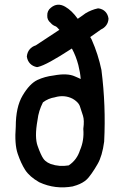

<svg xmlns="http://www.w3.org/2000/svg" viewBox="-20 -790 540 827"><path d="M199.2 -756.8Q227.5 -780.3 260.7 -761.2Q289.6 -744.6 314.9 -709L335.9 -723.6Q341.8 -728.5 347.9 -732.4Q354 -736.3 360.6 -739.5Q367.2 -742.7 373.8 -745.4Q380.4 -748 387.2 -750.2Q394 -752.4 401.4 -753.9H403.3H404.8Q422.9 -751 433.8 -739.5Q444.8 -728 447.3 -710.4V-709.5V-708.5Q446.3 -692.9 437.7 -681.2Q429.2 -669.4 415 -663.1L368.7 -630.4L374.5 -620.1L375 -619.6V-619.1Q402.8 -556.6 417 -488.3V-487.8Q436.5 -334.5 428.7 -181.2V-180.7V-180.2Q420.4 -117.7 400.4 -83.5Q394 -72.3 387.7 -62.3Q381.3 -52.2 375 -43.2Q368.7 -34.2 362.3 -26.4Q355 -17.1 345.2 -10Q335.4 -2.9 323 2.7Q310.5 8.3 295.4 12.2L294.9 12.7Q218.3 26.9 149.4 -4.9H148.9L148.4 -5.4Q107.4 -28.8 88.4 -58.1Q70.3 -86.4 56.2 -127.9Q42 -169.4 47.9 -244.6Q47.9 -286.6 55.2 -320.1Q62.5 -353.5 77.6 -378.9Q107.4 -429.2 140.6 -445.3Q172.9 -460.4 210.4 -464.8Q270 -476.1 302.7 -460.9Q310.1 -458 316.7 -454.8Q323.2 -451.7 327.6 -449.7Q325.7 -477.1 317.4 -509.8Q307.6 -547.9 289.6 -581.1Q233.9 -544.9 198.2 -525.4Q162.6 -505.9 143.1 -501.5L140.6 -501H138.7Q121.1 -504.4 109.9 -515.9Q98.6 -527.3 95.7 -545.4V-546.4V-547.9Q97.7 -565.4 107.7 -577.4Q117.7 -589.4 134.3 -594.7L235.8 -661.6Q224.6 -674.8 219.2 -676.8Q206.5 -681.2 198.2 -691.4Q182.6 -704.1 183.6 -722.7Q183.1 -732.9 187 -741.7Q190.9 -750.5 199.2 -756.8ZM292 -365.2Q257.8 -382.3 218.3 -371.6L217.8 -371.1H217.3Q188 -366.7 165 -349.1Q155.8 -331.1 149.9 -312.3Q144 -293.5 141.6 -272.9Q134.8 -234.9 135 -207.3Q135.3 -179.7 142.1 -161.1Q156.2 -121.6 167 -106.4Q170.4 -101.6 175 -97.4Q179.7 -93.3 185.5 -89.8Q191.4 -86.4 198.7 -83.5Q235.4 -70.8 275.9 -77.6Q311.5 -101.1 324.7 -143.6V-144L325.2 -144.5Q342.8 -186 338.9 -233.4V-234.4V-235.8Q343.8 -271.5 337.4 -291.5Q330.6 -313.5 323.7 -333.5Q321.8 -338.4 317.9 -343.8Q314 -349.1 307.4 -354.7Q300.8 -360.4 292 -365.2Z"/></svg>

Font: NaikaiFont
Style: Bold
Weight: 700
Version: Version 1.89